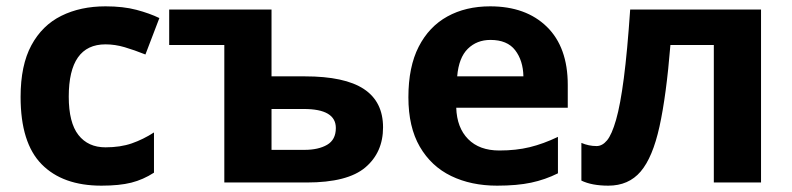

<svg xmlns="http://www.w3.org/2000/svg" viewBox="-20 -576 2500 606"><path d="M300 10Q178 10 111.5 -57.5Q45 -125 45 -270Q45 -370 79 -433Q113 -496 173.5 -526Q234 -556 313 -556Q369 -556 410.5 -545Q452 -534 483 -519L439 -404Q404 -418 373.5 -427Q343 -436 313 -436Q197 -436 197 -271Q197 -189 227.5 -150Q258 -111 313 -111Q360 -111 396 -123.5Q432 -136 466 -158V-31Q432 -9 394.5 0.5Q357 10 300 10Z M837 -546V-335H942Q1068 -335 1128.5 -295Q1189 -255 1189 -174Q1189 -95 1133 -47.5Q1077 0 948 0H688V-434H514V-546ZM939 -232H837V-103H941Q985 -103 1012.5 -119Q1040 -135 1040 -172Q1040 -232 939 -232Z M1527 -556Q1640 -556 1706 -491.5Q1772 -427 1772 -308V-236H1420Q1422 -173 1457.5 -137Q1493 -101 1556 -101Q1609 -101 1652 -111.5Q1695 -122 1741 -144V-29Q1701 -9 1656.5 0.5Q1612 10 1549 10Q1467 10 1404 -20.5Q1341 -51 1305 -113Q1269 -175 1269 -269Q1269 -365 1301.5 -428.5Q1334 -492 1392 -524Q1450 -556 1527 -556ZM1528 -450Q1485 -450 1456.5 -422Q1428 -394 1423 -335H1632Q1631 -385 1606 -417.5Q1581 -450 1528 -450Z M2382 0H2233V-434H2096Q2083 -274 2061.5 -176.5Q2040 -79 2002 -34.5Q1964 10 1900 10Q1848 10 1815 -6V-125Q1838 -115 1863 -115Q1881 -115 1896 -133Q1911 -151 1924.5 -198Q1938 -245 1949 -329.5Q1960 -414 1969 -546H2382Z"/></svg>

Font: Noto IKEA Simplified Chinese
Style: Bold
Weight: 700
Designer: Monotype Design Team
Foundry: Monotype Imaging Inc.
Version: Version 1.100